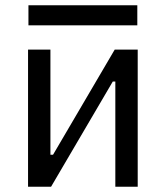

<svg xmlns="http://www.w3.org/2000/svg" viewBox="-20 -705 626 725"><path d="M85.9 0H172.9L405.8 -397H415.5V0H500V-517.6H413.1L180.2 -120.6H170.4V-517.6H85.9ZM87.4 -609.4H498.5V-685.1H87.4Z"/></svg>

Font: Cascadia Code SemiLight
Style: Regular
Weight: 350
Monospace: yes
Designer: Aaron Bell
Foundry: Saja Typeworks
Version: Version 2404.023